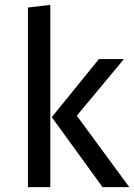

<svg xmlns="http://www.w3.org/2000/svg" viewBox="-20 -770 552 790"><path d="M187 0H95V-739L187 -750ZM296 -294 512 0H402L193 -288L387 -527H490Z"/></svg>

Font: Wolseley Sans
Style: Regular
Weight: 400
Designer: Carrois Corporate & Edenspiekermann AG
Foundry: Carrois Corporate GbR & Edenspiekermann AG
Version: Version 4.202